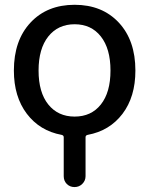

<svg xmlns="http://www.w3.org/2000/svg" viewBox="-20 -550 613 790"><path d="M395 -399.9Q355.5 -450.2 287.1 -450.2Q218.8 -450.2 178.7 -399.9Q138.7 -349.6 138.7 -259.8Q138.7 -169.9 178.7 -120.1Q218.8 -70.3 287.1 -70.3Q355.5 -70.3 395 -120.1Q434.6 -169.9 434.6 -259.8Q434.6 -349.6 395 -399.9ZM233.4 4.9Q143.6 -11.7 90.3 -82Q37.1 -152.3 37.1 -259.8Q37.1 -383.8 105.5 -457Q173.8 -530.3 287.1 -530.3Q400.4 -530.3 468.8 -457Q537.1 -383.8 537.1 -259.8Q537.1 -151.4 483.9 -81.5Q430.7 -11.7 340.8 4.9Q332 6.8 332 14.6V174.8Q332 193.4 318.8 206.5Q305.7 219.7 286.6 219.7Q267.6 219.7 254.9 207Q242.2 194.3 242.2 174.8V14.6Q242.2 6.8 233.4 4.9Z"/></svg>

Font: Rounded Mgen+ 2p medium
Style: Regular
Weight: 500
Designer: [Source Han Sans]
Ryoko NISHIZUKA  (kana & ideographs); Paul D. Hunt (Latin, Greek & Cyrillic); Wenlong ZHANG  (bopomofo
Version: Version 1.059.20150602